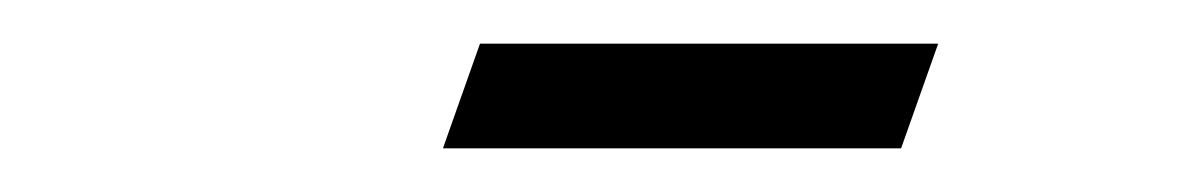

<svg xmlns="http://www.w3.org/2000/svg" viewBox="-20 -519 540 88"><path d="M183 -451H393L410 -499H200Z"/></svg>

Font: Romanesco
Style: Regular
Weight: 400
Designer: Astigmatic (AOETI)
Foundry: Astigmatic (AOETI)
Version: Version 1.000